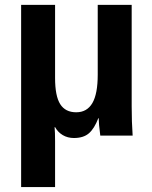

<svg xmlns="http://www.w3.org/2000/svg" viewBox="-20 -548 616 776"><path d="M385.3 0Q378.9 -48.8 378.9 -70.3H377.4Q361.3 -28.3 339.4 -9.3Q317.4 9.8 278.8 9.8Q253.4 9.8 233.6 -2Q213.9 -13.7 202.6 -34.2H200.7Q202.6 -13.2 202.6 22V208H65.4V-528.3H202.6V-232.9Q202.6 -159.7 223.4 -127Q244.1 -94.2 288.1 -94.2Q331.5 -94.2 353.3 -131.3Q375 -168.5 375 -246.1V-528.3H512.2V-118.2Q512.2 -54.7 516.1 0Z"/></svg>

Font: Liberation Sans
Style: Bold
Weight: 700
Designer: Steve Matteson
Foundry: Ascender Corporation
Version: Version 2.1.5